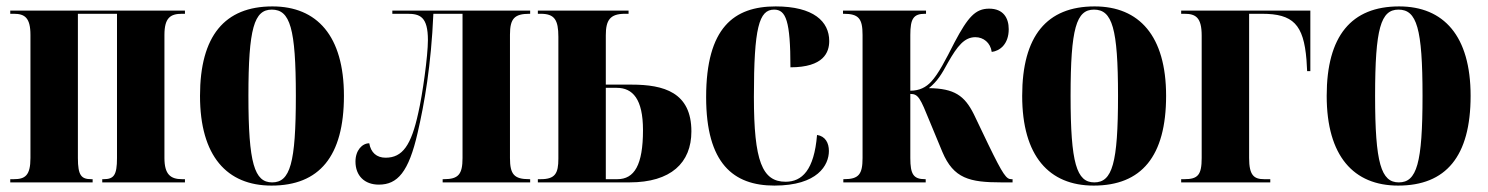

<svg xmlns="http://www.w3.org/2000/svg" viewBox="-20 -569 4643 599"><path d="M12 0H269V-10H265C234 -10 223 -21 223 -76V-526H345V-76C345 -22 335 -10 303 -10H299V0H557V-10H548C512 -10 493 -25 493 -76V-460C493 -514 512 -526 548 -526H557V-536H12V-526H23C57 -526 75 -514 75 -460V-76C75 -21 58 -10 23 -10H12Z M827 10C976 10 1053 -81 1053 -270C1053 -457 969 -549 830 -549C681 -549 604 -457 604 -270C604 -82 688 10 827 10ZM829 0C774 0 755 -59 755 -270C755 -481 773 -539 828 -539C885 -539 903 -481 903 -270C903 -59 885 0 829 0Z M1162 7C1220 7 1255 -32 1283 -155C1304 -246 1325 -364 1332 -526H1423V-76C1423 -25 1410 -10 1365 -10H1361V0H1634V-10H1631C1584 -10 1571 -25 1571 -76V-461C1571 -511 1585 -526 1632 -526H1634V-536H1204V-526H1251C1290 -526 1315 -517 1315 -444C1315 -394 1298 -273 1285 -217C1263 -116 1236 -77 1183 -77C1155 -77 1137 -93 1132 -122C1110 -122 1089 -100 1089 -65C1089 -21 1117 7 1162 7Z M1658 0H1944C2073 0 2137 -61 2137 -159C2137 -281 2051 -305 1950 -305H1870V-459C1870 -506 1883 -526 1930 -526H1941V-536H1658V-526H1667C1710 -526 1722 -507 1722 -454V-74C1722 -28 1712 -10 1667 -10H1658ZM1870 -10V-295H1904C1954 -295 1986 -260 1986 -163C1986 -54 1959 -10 1906 -10Z M2396 10C2531 10 2566 -54 2566 -98C2566 -123 2555 -144 2529 -148C2520 -38 2482 -2 2431 -2C2358 -2 2332 -66 2332 -267C2332 -483 2348 -539 2395 -539C2432 -539 2446 -504 2446 -359C2550 -359 2567 -406 2567 -441C2567 -502 2518 -549 2400 -549C2270 -549 2183 -483 2183 -266C2183 -59 2268 10 2396 10Z M2611 0H2868V-10H2866C2830 -10 2820 -25 2820 -76V-276C2845 -276 2851 -263 2881 -189L2920 -95C2955 -12 3005 0 3104 0H3139V-10H3135C3120 -10 3110 -22 3063 -119L3018 -213C2989 -271 2957 -293 2878 -294C2905 -316 2918 -338 2937 -373C2967 -426 2989 -453 3023 -453C3048 -453 3070 -436 3074 -407C3099 -410 3127 -431 3127 -478C3127 -513 3110 -542 3066 -542C3023 -542 3000 -516 2958 -437C2929 -380 2908 -339 2885 -314C2869 -297 2849 -286 2820 -286V-460C2820 -511 2830 -526 2866 -526H2869V-536H2610V-526H2612C2659 -526 2671 -511 2671 -460V-76C2671 -25 2659 -10 2613 -10H2611Z M3392 10C3541 10 3618 -81 3618 -270C3618 -457 3534 -549 3395 -549C3246 -549 3169 -457 3169 -270C3169 -82 3253 10 3392 10ZM3394 0C3339 0 3320 -59 3320 -270C3320 -481 3338 -539 3393 -539C3450 -539 3468 -481 3468 -270C3468 -59 3450 0 3394 0Z M3665 0H3943V-10H3924C3892 -10 3877 -22 3877 -76V-526H3917C4014 -526 4047 -493 4056 -382L4058 -347H4068V-536H3665V-526H3675C3710 -526 3729 -515 3729 -458V-76C3729 -23 3717 -10 3675 -10H3665Z M4342 10C4491 10 4568 -81 4568 -270C4568 -457 4484 -549 4345 -549C4196 -549 4119 -457 4119 -270C4119 -82 4203 10 4342 10ZM4344 0C4289 0 4270 -59 4270 -270C4270 -481 4288 -539 4343 -539C4400 -539 4418 -481 4418 -270C4418 -59 4400 0 4344 0Z"/></svg>

Font: Noto Serif Display Condensed Extra
Style: Regular
Weight: 800
Width: 3
Designer: Monotype Design Team
Foundry: Monotype Imaging Inc.
Version: Version 1.900